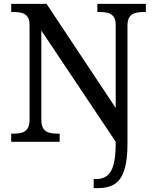

<svg xmlns="http://www.w3.org/2000/svg" viewBox="-20 -734 803 994"><path d="M465 240V193H479Q511 193 533.5 176.5Q556 160 567.5 119.5Q579 79 579 9V0L194 -576V-114Q194 -83 205 -67.5Q216 -52 235 -47Q254 -42 276 -42H289V0H38V-42H51Q74 -42 92.5 -47Q111 -52 122 -67.5Q133 -83 133 -114V-604Q133 -634 121.5 -648.5Q110 -663 91.5 -667.5Q73 -672 51 -672H38V-714H221L579 -175V-604Q579 -634 567.5 -648.5Q556 -663 537.5 -667.5Q519 -672 497 -672H484V-714H735V-672H722Q700 -672 681 -667Q662 -662 651 -647Q640 -632 640 -600V8Q640 97 623 148Q606 199 572.5 219.5Q539 240 488 240Z"/></svg>

Font: Noto Serif Armenian
Style: Regular
Weight: 400
Designer: Monotype Design Team
Foundry: Monotype Imaging Inc.
Version: Version 2.007